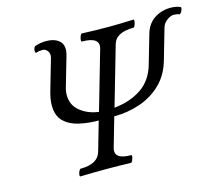

<svg xmlns="http://www.w3.org/2000/svg" viewBox="-97 -802 1075 931"><g transform="rotate(-15 440.5 -336.5)"><path d="M198 2Q193 2 194 -7Q195 -16 199.5 -25Q204 -34 208 -34Q295 -34 311 -91L353 -237Q301 -237 255 -247.5Q209 -258 180.5 -286Q152 -314 152 -366Q152 -397 163 -435L208 -591Q213 -612 202.5 -625Q192 -638 179 -638Q158 -638 147 -633Q142 -631 140.5 -638.5Q139 -646 142 -655Q145 -664 151 -666Q177 -675 204 -675Q251 -675 274 -651.5Q297 -628 283 -580L241 -435Q235 -416 235 -396Q235 -345 273 -314.5Q311 -284 365 -277L450 -572Q465 -628 373 -628Q369 -628 370 -637.5Q371 -647 375 -656.5Q379 -666 384 -666Q449 -663 514 -663Q578 -663 642 -666Q646 -666 645 -656.5Q644 -647 640 -637.5Q636 -628 632 -628Q543 -628 528 -572L443 -277Q523 -285 579.5 -323Q636 -361 657 -435L699 -580Q713 -628 749 -651.5Q785 -675 830 -675Q858 -675 878 -666Q883 -664 880.5 -655Q878 -646 873 -639Q868 -632 864 -633Q854 -638 836 -638Q821 -638 802.5 -624.5Q784 -611 778 -591L733 -435Q714 -368 669 -324Q624 -280 562 -258.5Q500 -237 431 -237L389 -91Q373 -34 461 -34Q466 -34 464.5 -25Q463 -16 459 -7Q455 2 451 2Q420 1 389 0.5Q358 0 327 0Q296 0 263 0.5Q230 1 198 2Z"/></g></svg>

Font: Junicode SmExp
Style: Italic
Weight: 400
Width: 6
Italic angle: -11°
Designer: Peter S. Baker
Version: Version 2.205; ttfautohint (v1.8.4)